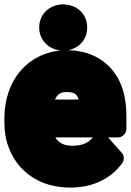

<svg xmlns="http://www.w3.org/2000/svg" viewBox="-22 -804 594 872"><path d="M229 -180H400C380 -156 353 -142 307 -142C267 -142 244 -156 229 -180ZM469 -180H515C531 -180 552 -195 552 -218V-278C552 -320 547 -360 536 -396C504 -501 415 -576 282 -576C239 -576 200 -567 165 -552C62 -506 -2 -402 -2 -265V-246C-2 -207 4 -168 18 -133C58 -27 156 48 297 48C406 48 485 3 533 -63C543 -77 543 -97 531 -110ZM335 -352H228C238 -375 252 -386 281 -386C316 -386 329 -375 335 -352ZM265 -574C325 -574 374 -616 374 -679C374 -742 325 -784 265 -784C206 -784 156 -743 156 -679C156 -617 206 -574 265 -574Z"/></svg>

Font: Asimov Print
Style: E
Weight: 500
Designer: Google
Version: Version 2.000980; 2014